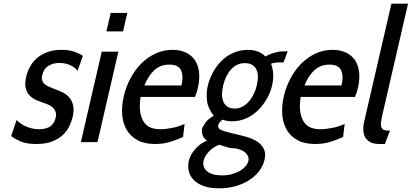

<svg xmlns="http://www.w3.org/2000/svg" viewBox="-20 -770 2230 1040"><path d="M175.7 10C209.7 10 238.4 5.5 261.8 -3.5C285.2 -12.5 304.6 -24.2 319.9 -38.5C335.2 -52.8 347 -68.7 355.4 -86C363.7 -103.3 369.7 -120 373.4 -136C379.2 -161.3 380.1 -182.5 376.1 -199.5C372 -216.5 365.2 -230.5 355.8 -241.5C346.3 -252.5 335.5 -261.2 323.3 -267.5C311.1 -273.8 299.4 -279 288.3 -283C274.2 -288.3 261.6 -293.3 250.3 -298C239 -302.7 229.9 -307.8 222.9 -313.5C215.9 -319.2 211.1 -326 208.6 -334C206.1 -342 206.2 -351.7 208.8 -363C214.2 -386.3 225.4 -403.2 242.5 -413.5C259.5 -423.8 279 -429 301 -429C324.4 -429 344.6 -424.8 361.7 -416.5C378.7 -408.2 391.6 -398 400.1 -386L429 -468C418.1 -475.3 403.1 -482.5 384 -489.5C365 -496.5 341.4 -500 313.4 -500C284.1 -500 258.3 -495.8 236.1 -487.5C213.8 -479.2 194.9 -468.2 179.4 -454.5C163.9 -440.8 151.5 -425.2 142.1 -407.5C132.7 -389.8 125.8 -371.7 121.5 -353C115.8 -328.3 115.1 -308 119.4 -292C123.7 -276 130.9 -262.8 140.8 -252.5C150.7 -242.2 162.7 -234 176.6 -228C190.6 -222 204.4 -216.7 217.9 -212C226.7 -209.3 235.4 -206 244.1 -202C252.9 -198 260.5 -192.8 267.1 -186.5C273.6 -180.2 278.3 -172.5 281.2 -163.5C284.2 -154.5 284.2 -143.7 281.2 -131C276.8 -111.7 267.3 -96.7 252.9 -86C238.4 -75.3 217.5 -70 190.2 -70C176.2 -70 162.7 -71.7 149.8 -75C136.9 -78.3 125.4 -82.5 115.2 -87.5C105 -92.5 96 -98 88 -104C80.1 -110 74 -115.3 69.7 -120L40.6 -33C50.1 -25 66 -15.8 88.3 -5.5C110.6 4.8 139.7 10 175.7 10Z M556.5 -600H646.5L669.6 -700H579.6ZM418 0H508L621.1 -490H531.1Z M741.6 -245H1035.6C1039.6 -253.7 1042.8 -262 1045.3 -270C1047.8 -278 1049.9 -285.7 1051.6 -293C1059.2 -325.7 1061.3 -355 1058 -381C1054.6 -407 1046.8 -428.7 1034.5 -446C1022.1 -463.3 1005.7 -476.7 985.2 -486C964.7 -495.3 941.1 -500 914.4 -500C881.8 -500 851.1 -493.3 822.3 -480C793.6 -466.7 767.9 -448.7 745.3 -426C722.8 -403.3 703.3 -376.7 686.9 -346C670.5 -315.3 658.3 -283 650.5 -249C642.3 -213.7 639.5 -180.3 641.9 -149C644.3 -117.7 652.5 -90.2 666.4 -66.5C680.2 -42.8 699.9 -24.2 725.4 -10.5C750.9 3.2 782.7 10 820.7 10C851.4 10 879.5 5.8 905.1 -2.5C930.7 -10.8 952.8 -19.3 971.5 -28L979.9 -99C958.9 -89 936.4 -81.7 912.3 -77C888.2 -72.3 866.5 -70 847.2 -70C829.8 -70 813.6 -72.7 798.5 -78C783.4 -83.3 770.9 -92.8 761.1 -106.5C751.2 -120.2 744.2 -138.2 740.1 -160.5C735.9 -182.8 736.4 -211 741.6 -245ZM897 -420C929.6 -420 950.8 -409.8 960.4 -389.5C970.1 -369.2 970.9 -341.7 962.9 -307H761.9C776.9 -343 795.1 -370.8 816.7 -390.5C838.2 -410.2 865 -420 897 -420Z M1167.3 250C1201.3 250 1232.5 245.7 1260.8 237C1289.1 228.3 1313.8 216.8 1334.7 202.5C1355.7 188.2 1372.8 171.8 1386.1 153.5C1399.3 135.2 1408.2 116 1412.8 96C1418.4 72 1417 52 1408.7 36C1400.4 20 1388.6 7 1373.2 -3C1357.8 -13 1340.8 -20.8 1322.1 -26.5C1303.4 -32.2 1286.5 -36.7 1271.2 -40C1229.4 -49.3 1200 -57.2 1183.2 -63.5C1166.3 -69.8 1159.3 -79.3 1162.2 -92C1163.6 -98 1166.4 -103.5 1170.5 -108.5C1174.7 -113.5 1179.6 -118 1185.2 -122C1200.4 -116 1217.8 -113 1237.1 -113C1265.1 -113 1291 -118.5 1314.9 -129.5C1338.8 -140.5 1360 -155.2 1378.6 -173.5C1397.1 -191.8 1412.9 -212.7 1426 -236C1439 -259.3 1448.4 -283.3 1454.1 -308C1458.3 -326 1460.2 -344.7 1460 -364C1459.8 -383.3 1455.9 -403.7 1448.1 -425C1456.1 -427.7 1464 -429.5 1471.9 -430.5C1479.8 -431.5 1485.4 -432 1488.7 -432H1515.7L1538.6 -492H1522.6C1501.9 -492 1482.6 -489.3 1464.7 -484C1446.8 -478.7 1431.3 -472 1418.1 -464C1393.7 -488 1362.1 -500 1323.4 -500C1295.4 -500 1269.4 -494.8 1245.4 -484.5C1221.3 -474.2 1200 -460 1181.5 -442C1163.1 -424 1147.2 -403 1134 -379C1120.8 -355 1111.1 -329.7 1104.9 -303C1099.1 -277.7 1097.9 -251 1101.5 -223C1105 -195 1117.2 -168.3 1138 -143C1117.4 -131.7 1102.1 -118.8 1092.1 -104.5C1082.1 -90.2 1076.2 -78.7 1074.2 -70C1072.5 -62.7 1073.2 -53 1076.5 -41C1079.7 -29 1087.8 -18 1100.8 -8C1084.6 -1.3 1070.8 6.8 1059.2 16.5C1047.6 26.2 1037.8 36.3 1029.6 47C1021.5 57.7 1015.3 67.8 1011.1 77.5C1006.9 87.2 1004 95.3 1002.4 102C998.8 118 998.5 134.8 1001.8 152.5C1005 170.2 1012.8 186.2 1025.2 200.5C1037.6 214.8 1055.3 226.7 1078.5 236C1101.7 245.3 1131.3 250 1167.3 250ZM1306.8 -428C1334.8 -428 1354.8 -417.8 1366.8 -397.5C1378.7 -377.2 1380.3 -347.7 1371.3 -309C1367.2 -291 1361.3 -274.3 1353.8 -259C1346.2 -243.7 1337.3 -230.3 1327.1 -219C1316.8 -207.7 1305.2 -198.7 1292.3 -192C1279.5 -185.3 1265.7 -182 1251 -182C1223 -182 1203.4 -193 1192.1 -215C1180.9 -237 1179.7 -267.3 1188.6 -306C1197 -342 1211.2 -371.3 1231.5 -394C1251.7 -416.7 1276.8 -428 1306.8 -428ZM1228.6 32C1245.3 32 1260.1 34 1273.2 38C1286.3 42 1297.1 47.3 1305.5 54C1314 60.7 1319.9 68.2 1323.3 76.5C1326.7 84.8 1327.4 93.3 1325.4 102C1323.3 111.3 1318.3 120.7 1310.5 130C1302.7 139.3 1292.6 147.7 1280.2 155C1267.8 162.3 1253.5 168.3 1237.1 173C1220.6 177.7 1202.8 180 1183.4 180C1145.4 180 1117.9 172.3 1100.7 157C1083.6 141.7 1077.7 122.7 1082.9 100C1086.9 82.7 1097 65.8 1113.1 49.5C1129.2 33.2 1147.1 21.3 1166.8 14C1169.9 14.7 1174.6 16 1180.8 18C1187 20 1193.4 22 1200 24C1206.5 26 1212.4 27.8 1217.7 29.5C1223 31.2 1226.6 32 1228.6 32Z M1608.6 -245H1902.6C1906.6 -253.7 1909.8 -262 1912.3 -270C1914.8 -278 1916.9 -285.7 1918.6 -293C1926.2 -325.7 1928.3 -355 1925 -381C1921.6 -407 1913.8 -428.7 1901.5 -446C1889.1 -463.3 1872.7 -476.7 1852.2 -486C1831.7 -495.3 1808.1 -500 1781.4 -500C1748.8 -500 1718.1 -493.3 1689.3 -480C1660.6 -466.7 1634.9 -448.7 1612.3 -426C1589.8 -403.3 1570.3 -376.7 1553.9 -346C1537.5 -315.3 1525.3 -283 1517.5 -249C1509.3 -213.7 1506.5 -180.3 1508.9 -149C1511.3 -117.7 1519.5 -90.2 1533.4 -66.5C1547.2 -42.8 1566.9 -24.2 1592.4 -10.5C1617.9 3.2 1649.7 10 1687.7 10C1718.4 10 1746.5 5.8 1772.1 -2.5C1797.7 -10.8 1819.8 -19.3 1838.5 -28L1846.9 -99C1825.9 -89 1803.4 -81.7 1779.3 -77C1755.2 -72.3 1733.5 -70 1714.2 -70C1696.8 -70 1680.6 -72.7 1665.5 -78C1650.4 -83.3 1637.9 -92.8 1628.1 -106.5C1618.2 -120.2 1611.2 -138.2 1607.1 -160.5C1602.9 -182.8 1603.4 -211 1608.6 -245ZM1764 -420C1796.6 -420 1817.8 -409.8 1827.4 -389.5C1837.1 -369.2 1837.9 -341.7 1829.9 -307H1628.9C1643.9 -343 1662.1 -370.8 1683.7 -390.5C1705.2 -410.2 1732 -420 1764 -420Z M2064.7 10 2092.3 -62C2079 -62 2068.8 -63.2 2061.6 -65.5C2054.5 -67.8 2049.4 -72.5 2046.4 -79.5C2043.3 -86.5 2042.6 -96.3 2044.2 -109C2045.8 -121.7 2049 -138.7 2053.9 -160L2190.2 -750H2100.2L1951.9 -108C1948.5 -93.3 1947.2 -78.8 1947.9 -64.5C1948.6 -50.2 1952 -37.5 1958.1 -26.5C1964.2 -15.5 1973.5 -6.7 1986 0C1998.5 6.7 2014.7 10 2034.7 10Z"/></svg>

Font: Cabin Condensed
Style: Regular
Weight: 400
Italic angle: -13°
Designer: Pablo Impallari
Foundry: Pablo Impallari. www.impallari.com Igino Marini. www.ikern.com
Version: Version 1.006